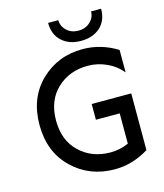

<svg xmlns="http://www.w3.org/2000/svg" viewBox="-140 -1078 1024 1200"><g transform="rotate(-15 372.0 -478.0)"><path d="M457 -812Q381 -812 333.5 -855Q286 -898 286 -974H352Q352 -935 382 -906.5Q412 -878 457 -878Q504 -878 534 -906.5Q564 -935 564 -974H629Q629 -898 581.5 -855Q534 -812 457 -812ZM455 -651Q335 -651 255.5 -575.5Q176 -500 176 -371Q176 -242 255.5 -166.5Q335 -91 455 -91Q516 -91 572 -116V-312H418V-414H674V-47Q569 18 454 18Q291 18 180 -89Q69 -196 69 -371Q69 -546 179.5 -653Q290 -760 451 -760Q569 -760 674 -695V-550Q636 -597 577.5 -624Q519 -651 455 -651Z"/></g></svg>

Font: Orkney Medium
Style: Regular
Weight: 500
Designer: Samuel Oakes and Alfredo Marco Pradil
Foundry: Alfredo Marco Pradil
Version: 1.0; ttfautohint (v1.5)